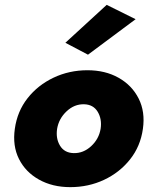

<svg xmlns="http://www.w3.org/2000/svg" viewBox="-20 -760 624 790"><path d="M538 -681 342 -535 249 -584 419 -740ZM41 -230Q51 -302 93.5 -356Q136 -410 200.5 -440.5Q265 -471 340 -471Q413 -471 468 -440Q523 -409 550.5 -354.5Q578 -300 568 -230Q558 -158 515 -104Q472 -50 408 -20Q344 10 269 10Q196 10 140.5 -21Q85 -52 58 -106Q31 -160 41 -230ZM215 -230Q209 -190 227 -160.5Q245 -131 283 -130Q323 -129 355 -158.5Q387 -188 394 -230Q400 -270 382 -300Q364 -330 326 -331Q286 -332 254 -302Q222 -272 215 -230Z"/></svg>

Font: Jost* Heavy
Style: Italic
Weight: 800
Italic angle: -10°
Version: Version 3.7